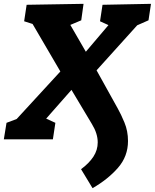

<svg xmlns="http://www.w3.org/2000/svg" viewBox="-43 -727 808 1002"><path d="M440 255 380 156Q422 125 444.5 90.5Q467 56 467 16Q467 -30 437 -79L330 -258L198 -108L246 -86L233 0H-23L-9 -86L44 -106L272 -354L127 -602L83 -616L96 -702L393 -707L381 -621L324 -597L405 -457L523 -596L479 -616L492 -702L745 -707L732 -621L673 -595L461 -360L572 -160Q588 -132 606.5 -87.5Q625 -43 625 9Q625 89 572.5 149Q520 209 440 255Z"/></svg>

Font: Bitter ExtraBold
Style: Italic
Weight: 800
Italic angle: -9°
Designer: Sol Matas, and Bitter project Authors
Foundry: Sol Matas
Version: Version 2.001